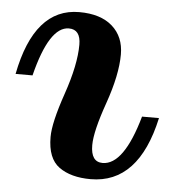

<svg xmlns="http://www.w3.org/2000/svg" viewBox="-52 -541 549 595"><g transform="rotate(5 222.5 -243.5)"><path d="M180.2 -399.4Q180.2 -446.8 143.6 -446.8Q82.5 -446.8 43.9 -292H-8.8Q31.7 -500 171.4 -500Q237.8 -500 274.4 -467.8Q311 -435.5 311 -380.4Q311 -316.9 279.1 -226.3Q247.1 -135.7 247.1 -92.8Q247.1 -40.5 283.7 -40.5Q349.6 -40.5 393.1 -194.3H445.8Q400.4 12.7 251 12.7Q189.5 12.7 152.8 -13.7Q116.2 -40 116.2 -106.9Q116.2 -151.4 148.2 -244.1Q180.2 -336.9 180.2 -399.4Z"/></g></svg>

Font: Munson
Style: Bold Italic
Weight: 700
Italic angle: -12°
Designer: Paul James MIller
Foundry: High-Logic / Made with FontCreator
Version: Version 2.10;May 5, 2019;FontCreator 11.5.0.2430 64-bit